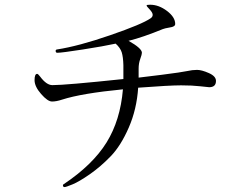

<svg xmlns="http://www.w3.org/2000/svg" viewBox="-20 -757 1040 800"><path d="M124 -422.9Q124 -449.2 134.8 -449.2Q138.7 -449.2 147.5 -437.5Q173.8 -402.3 198.2 -402.3Q252.9 -402.3 494.1 -427.7V-485.4Q493.2 -519.5 487.3 -538.6Q481.4 -557.6 461.9 -575.2Q413.1 -564.5 325.2 -550.8Q237.3 -537.1 218.8 -537.1Q211.9 -537.1 211.9 -544.9Q211.9 -549.8 216.8 -550.8Q306.6 -564.5 439.5 -610.4Q572.3 -656.2 607.4 -680.7Q616.2 -686.5 616.2 -695.3Q616.2 -704.1 603.5 -717.8Q590.8 -730.5 590.8 -734.4Q590.8 -737.3 605.5 -737.3Q641.6 -737.3 675.8 -711.4Q710 -685.5 710 -657.2Q710 -645.5 687.5 -642.6Q665 -638.7 658.2 -635.7Q575.2 -601.6 515.6 -586.9Q571.3 -555.7 571.3 -537.1Q571.3 -530.3 564.5 -511.7Q557.6 -493.2 557.6 -470.7V-433.6Q568.4 -434.6 653.3 -445.3Q738.3 -456.1 759.8 -460.9Q781.2 -465.8 800.8 -465.8Q820.3 -465.8 850.1 -452.6Q879.9 -439.5 879.9 -419.9Q879.9 -393.6 851.6 -393.6Q847.7 -393.6 814.5 -397.5Q781.2 -401.4 734.4 -401.4Q686.5 -401.4 555.7 -391.6Q549.8 -301.8 516.6 -225.6Q483.4 -149.4 441.4 -106Q399.4 -62.5 354.5 -31.2Q309.6 0 282.2 11.2Q254.9 22.5 249 22.5Q242.2 22.5 242.2 14.6Q242.2 11.7 245.1 10.7Q366.2 -70.3 423.8 -163.1Q481.4 -255.9 492.2 -384.8Q320.3 -368.2 238.3 -341.8Q214.8 -334 196.8 -334Q178.7 -334 151.4 -365.2Q124 -396.5 124 -422.9Z"/></svg>

Font: GenEi Koburi Mincho v6
Style: Regular
Weight: 400
Designer: o_tamon (Modified)
Foundry: o_tamon / Adobe Systems Incorporated
Version: Version 6.1